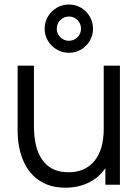

<svg xmlns="http://www.w3.org/2000/svg" viewBox="-20 -838 634 871"><path d="M292.5 -598.5Q262.5 -598.5 237.5 -613.2Q212.5 -628 197.5 -652.8Q182.5 -677.5 182.5 -708Q182.5 -738 197.5 -763Q212.5 -788 237.5 -802.8Q262.5 -817.5 292.5 -817.5Q323 -817.5 347.8 -802.8Q372.5 -788 387.2 -763Q402 -738 402 -708Q402 -677.5 387.2 -652.8Q372.5 -628 347.8 -613.2Q323 -598.5 292.5 -598.5ZM292.5 -653Q315.5 -653 331.5 -669.2Q347.5 -685.5 347.5 -708Q347.5 -731 331.5 -747Q315.5 -763 292.5 -763Q270 -763 253.8 -747Q237.5 -731 237.5 -708Q237.5 -685.5 253.8 -669.2Q270 -653 292.5 -653ZM276.5 13.5Q228 13.5 191.8 -1.5Q155.5 -16.5 130.2 -42Q105 -67.5 89.5 -100.2Q74 -133 67 -169.8Q60 -206.5 60 -243V-540H134V-264.5Q134 -220 142.5 -182Q151 -144 169.8 -115.8Q188.5 -87.5 218.2 -72Q248 -56.5 290.5 -56.5Q329.5 -56.5 359.2 -70Q389 -83.5 409.2 -108.8Q429.5 -134 440 -170.2Q450.5 -206.5 450.5 -252L502.5 -240.5Q502.5 -157.5 473.5 -101Q444.5 -44.5 393.5 -15.5Q342.5 13.5 276.5 13.5ZM458 0V-133H450.5V-540H524V0Z"/></svg>

Font: Manrope ExtraLight
Style: Regular
Weight: 400
Version: Version 4.504